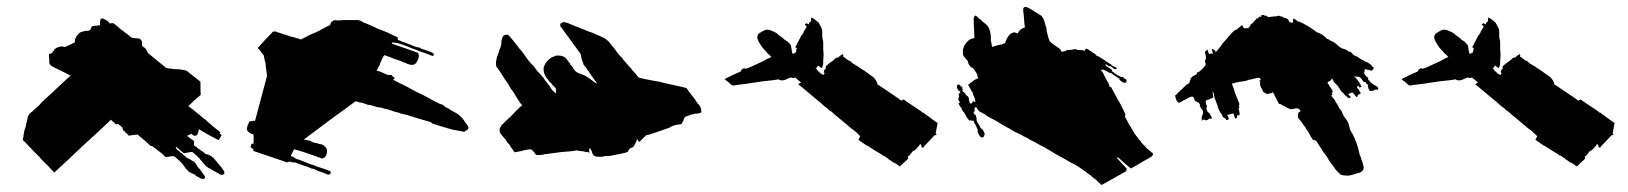

<svg xmlns="http://www.w3.org/2000/svg" viewBox="-20 -525 4724 557"><path d="M461.9 -328.1 409.2 -371.1Q406.2 -378.9 404.3 -380.9L403.3 -382.8Q402.3 -382.8 402.3 -383.8L400.4 -385.7Q398.4 -387.7 396.5 -388.7L394.5 -389.6Q394.5 -390.6 393.6 -390.6L392.6 -391.6Q391.6 -392.6 391.6 -406.2L384.8 -413.1Q369.1 -414.1 361.3 -416Q351.6 -424.8 338.9 -433.6L336.9 -435.5Q335.9 -435.5 335 -436.5L334 -437.5L332 -438.5Q332 -439.5 331.1 -439.5L329.1 -441.4L326.2 -443.4L322.3 -447.3L312.5 -455.1Q308.6 -458 306.6 -458H304.7Q303.7 -457 298.8 -457L294.9 -460.9L293 -463.9L285.2 -467.8L277.3 -471.7Q270.5 -471.7 270.5 -461.9Q269.5 -458 270.5 -452.1Q269.5 -451.2 263.7 -451.2Q262.7 -450.2 256.8 -450.2H252.9Q252 -449.2 249 -449.2Q248 -448.2 246.1 -448.2L242.2 -438.5Q242.2 -437.5 240.2 -437.5Q238.3 -437.5 238.3 -436.5Q237.3 -435.5 234.4 -435.5H227.5L221.7 -433.6H219.7Q212.9 -431.6 210.9 -429.7L209 -427.7L205.1 -423.8Q204.1 -422.9 202.1 -419.9Q201.2 -419.9 201.2 -418Q201.2 -416 200.2 -416Q197.3 -412.1 197.3 -407.2V-402.3L183.6 -395.5Q182.6 -394.5 174.8 -391.6Q169.9 -388.7 168.9 -388.7Q165 -388.7 164.1 -389.6Q160.2 -389.6 159.2 -390.6H158.2Q157.2 -389.6 154.3 -389.6Q153.3 -388.7 150.4 -388.7Q140.6 -385.7 136.7 -379.9Q136.7 -378.9 135.7 -377.9L133.8 -376Q132.8 -375 132.8 -373Q131.8 -373 130.9 -372.1L128.9 -370.1Q127.9 -369.1 126 -369.1L122.1 -368.2V-361.3Q122.1 -354.5 123 -353.5V-344.7Q123 -339.8 125 -337.9L128.9 -334Q129.9 -333 133.8 -331.1Q168 -314.5 184.6 -305.7Q170.9 -293 157.7 -280.8Q144.5 -268.6 137.7 -262.2Q130.9 -255.9 128.9 -253.9L125 -250Q122.1 -248 119.1 -245.1Q117.2 -243.2 114.3 -240.2L111.3 -238.3L107.4 -234.4L101.6 -228.5L97.7 -224.6Q95.7 -222.7 94.7 -220.7L90.8 -216.8L88.9 -215.8L86.9 -213.9L82 -209Q80.1 -208 74.2 -202.1L72.3 -200.2L70.3 -199.2L67.4 -196.3Q63.5 -192.4 61.5 -188.5L59.6 -181.6Q59.6 -175.8 58.6 -174.8Q56.6 -168.9 55.7 -165Q55.7 -159.2 54.7 -158.2L52.7 -152.3L50.8 -146.5Q48.8 -134.8 47.9 -130.9V-127Q46.9 -126 46.9 -123L45.9 -122.1Q45.9 -119.1 47.9 -117.2Q48.8 -114.3 50.8 -114.3L52.7 -113.3Q53.7 -111.3 55.7 -109.4Q57.6 -107.4 60.5 -104.5Q63.5 -101.6 67.4 -97.2Q71.3 -92.8 76.2 -87.9L93.8 -70.3L102.5 -60.5L121.1 -42Q123 -39.1 137.7 -24.4Q150.4 -37.1 178.7 -62.5Q213.9 -95.7 218.8 -100.6Q231.4 -112.3 252.9 -131.8Q257.8 -135.7 263.7 -141.6Q269.5 -147.5 272.9 -150.4Q276.4 -153.3 278.3 -155.3Q280.3 -157.2 285.6 -162.1Q291 -167 293.9 -169.9L301.8 -177.7L305.7 -173.8L307.6 -171.9Q308.6 -171.9 309.6 -170.9L310.5 -169.9L316.4 -164.1Q317.4 -165 323.2 -165L335 -155.3L336.9 -147.5Q338.9 -145.5 340.8 -144.5L342.8 -142.6Q344.7 -140.6 345.7 -138.7L347.7 -137.7L354.5 -130.9Q356.4 -130.9 357.4 -131.8L359.4 -132.8H361.3Q367.2 -132.8 368.2 -133.8Q377.9 -133.8 378.9 -134.8Q405.3 -113.3 416 -102.5Q414.1 -102.5 416 -102.5Q417 -101.6 418 -101.6H420.9Q421.9 -100.6 424.8 -98.6L425.8 -97.7Q426.8 -96.7 428.2 -95.7Q429.7 -94.7 431.6 -93.8Q433.6 -92.8 438.5 -87.9Q443.4 -85 450.2 -79.1Q459 -70.3 460.9 -69.3Q476.6 -71.3 483.4 -72.3Q490.2 -68.4 495.1 -63.5Q507.8 -52.7 512.7 -44.9Q518.6 -35.2 526.4 -28.3Q529.3 -25.4 534.2 -23.4Q536.1 -21.5 541 -20.5Q541 -19.5 543 -19.5Q544.9 -19.5 544.9 -18.6L546.9 -16.6L547.9 -15.6Q549.8 -13.7 556.6 -10.7Q560.5 -7.8 561.5 -7.8Q562.5 -6.8 564.5 -6.8Q565.4 -5.9 566.4 -5.9H567.4Q571.3 -5.9 572.3 -6.8Q576.2 -7.8 574.2 -12.7L572.3 -16.6L562.5 -30.3Q562.5 -31.2 561.5 -32.2L560.5 -33.2L558.6 -35.2L554.7 -39.1L553.7 -41L547.9 -49.8L546.9 -51.8L543 -55.7L533.2 -61.5Q525.4 -66.4 521.5 -67.4L515.6 -73.2L513.7 -74.2L510.7 -77.1L507.8 -80.1L505.9 -81.1L503.9 -82L501 -85L498 -87.9L496.1 -88.9L494.1 -90.8Q490.2 -93.8 490.2 -96.7V-99.6L513.7 -80.1Q519.5 -82 528.3 -83Q529.3 -84 538.1 -84Q542 -80.1 551.8 -72.3L556.6 -67.4L558.6 -65.4Q558.6 -64.5 559.6 -64.5L560.5 -62.5L561.5 -61.5L566.4 -56.6L568.4 -53.7L570.3 -51.8Q571.3 -50.8 573.2 -47.9L578.1 -43L580.1 -41L582 -40L584 -38.1Q586.9 -37.1 589.8 -35.6Q592.8 -34.2 594.2 -32.7Q595.7 -31.2 596.7 -31.2Q604.5 -27.3 607.4 -25.4L615.2 -21.5Q619.1 -17.6 624 -17.6L629.9 -19.5Q630.9 -20.5 630.9 -25.4Q630.9 -27.3 629.9 -28.3Q628.9 -29.3 624 -37.1L623 -39.1L620.1 -42L617.2 -44.9L616.2 -46.9L605.5 -59.6Q597.7 -70.3 586.9 -75.2Q581.1 -78.1 576.2 -78.1L571.3 -83L562.5 -88.9Q553.7 -94.7 549.8 -98.6Q548.8 -99.6 547.9 -99.6Q546.9 -99.6 546.9 -100.6Q546.9 -101.6 544.9 -101.6L543.9 -102.5L543 -103.5V-115.2L539.1 -119.1Q536.1 -120.1 533.2 -123L531.2 -124L529.3 -126Q527.3 -127.9 525.4 -128.9L522.5 -130.9L534.2 -136.7Q541 -132.8 543 -130.9Q545.9 -130.9 546.9 -131.8Q549.8 -131.8 550.8 -132.8H551.8L552.7 -134.8Q552.7 -136.7 553.7 -137.7L555.7 -143.6Q556.6 -144.5 556.6 -150.4Q580.1 -135.7 614.3 -118.2Q621.1 -128.9 623 -132.8L619.1 -136.7L617.2 -137.7L619.1 -141.6Q599.6 -156.2 580.1 -173.8Q578.1 -175.8 576.2 -177.7L573.2 -179.7L563.5 -187.5Q551.8 -197.3 545.9 -202.1L543 -204.1L539.1 -208Q536.1 -209 533.2 -211.9L531.2 -213.9L529.3 -214.8L527.3 -215.8Q527.3 -216.8 526.4 -216.8L534.2 -224.6L542 -232.4Q543.9 -234.4 545.9 -236.3L547.9 -237.3L562.5 -250Q561.5 -252 561.5 -288.1Q533.2 -310.5 520.5 -320.3Q510.7 -322.3 504.9 -323.2Q503.9 -324.2 491.2 -324.2Q482.4 -324.2 481.4 -325.2Q475.6 -325.2 474.6 -326.2H470.7Z M779.3 -433.6H772.5Q751 -412.1 727.5 -385.7L731.4 -381.8L733.4 -379.9Q734.4 -378.9 734.4 -377.9L737.3 -375L739.3 -371.1L744.1 -366.2Q746.1 -363.3 747.1 -353.5Q749 -345.7 750 -342.8Q751 -341.8 751 -333V-330.1Q752 -329.1 752 -325.2Q752 -322.3 752.9 -321.3Q752.9 -314.5 753.9 -313.5Q753.9 -306.6 754.9 -305.7L719.7 -173.8Q718.8 -174.8 714.8 -174.8L712.9 -173.8H710Q709 -172.9 704.1 -172.9L699.2 -163.1Q697.3 -160.2 696.3 -150.4Q696.3 -148.4 697.3 -147.5Q698.2 -143.6 704.1 -139.6Q708 -136.7 715.8 -134.8Q714.8 -132.8 715.8 -128.9V-120.1V-108.4H713.9Q710.9 -108.4 709 -106.4Q709 -102.5 708 -101.6Q707 -100.6 707 -99.6Q707 -95.7 714.8 -92.8V-87.9Q714.8 -86.9 715.8 -86.9L813.5 -53.7Q818.4 -56.6 819.3 -56.6L825.2 -54.7Q826.2 -53.7 835.9 -53.7Q836.9 -52.7 852.5 -47.9Q853.5 -46.9 860.4 -44.9Q862.3 -44.9 863.3 -43.9Q864.3 -43 866.2 -43L872.1 -41Q874 -40 877.9 -38.6Q881.8 -37.1 883.8 -36.1Q889.6 -36.1 902.3 -29.3Q925.8 -21.5 927.7 -19.5Q928.7 -18.6 933.6 -18.6Q939.5 -18.6 939.5 -24.4Q938.5 -28.3 937.5 -28.3Q936.5 -29.3 930.7 -31.2Q929.7 -32.2 914.1 -37.1L899.4 -42Q888.7 -46.9 882.8 -47.9Q862.3 -55.7 861.3 -56.6Q854.5 -59.6 845.7 -62.5Q841.8 -62.5 840.8 -63.5Q839.8 -64.5 838.9 -64.5Q832 -68.4 830.1 -70.3L823.2 -72.3L833 -91.8Q852.5 -87.9 913.1 -65.4Q917 -65.4 918 -66.4Q921.9 -67.4 925.8 -73.2Q928.7 -80.1 928.7 -87.9Q928.7 -95.7 919.9 -102.5Q916 -106.4 905.3 -107.4Q902.3 -109.4 895.5 -110.4Q888.7 -111.3 885.7 -113.3Q880.9 -117.2 861.3 -120.1Q892.6 -143.6 943.4 -181.6Q965.8 -197.3 1011.7 -231.4Q1012.7 -230.5 1015.6 -230.5Q1016.6 -229.5 1018.6 -229.5Q1021.5 -227.5 1031.2 -226.6Q1032.2 -226.6 1037.1 -224.6Q1042 -222.7 1044.9 -221.7L1048.8 -220.7Q1054.7 -220.7 1055.7 -219.7Q1058.6 -218.8 1066.4 -216.8L1072.3 -214.8Q1073.2 -213.9 1078.1 -213.9Q1079.1 -212.9 1084 -212.9Q1090.8 -211.9 1093.8 -210Q1103.5 -209 1124 -201.2Q1126 -201.2 1127.9 -200.2Q1129.9 -199.2 1132.8 -199.2L1138.7 -197.3Q1140.6 -197.3 1141.6 -196.3Q1142.6 -195.3 1144.5 -195.3Q1145.5 -194.3 1149.4 -194.3Q1150.4 -193.4 1152.3 -193.4Q1155.3 -193.4 1156.2 -192.4Q1157.2 -191.4 1161.1 -191.4L1167 -189.5Q1168 -188.5 1169.9 -188.5Q1201.2 -178.7 1229.5 -170.9L1233.4 -167Q1243.2 -164.1 1260.7 -158.2Q1267.6 -156.2 1291 -149.4Q1292 -149.4 1326.2 -142.6Q1330.1 -144.5 1335 -148.4Q1338.9 -149.4 1338.9 -154.3Q1338.9 -158.2 1337.9 -159.2L1336.9 -160.2Q1335.9 -160.2 1335.9 -162.1L1335 -163.1Q1334 -164.1 1334 -165Q1334 -166 1333 -166L1330.1 -168.9L1329.1 -170.9Q1328.1 -171.9 1328.1 -172.9Q1328.1 -173.8 1327.1 -173.8Q1326.2 -173.8 1326.2 -175.8L1325.2 -176.8Q1316.4 -189.5 1302.7 -197.3L1287.1 -206.1L1278.3 -211.9Q1273.4 -212.9 1271.5 -214.8L1269.5 -216.8L1267.6 -218.8Q1266.6 -218.8 1265.6 -219.7Q1265.6 -220.7 1264.6 -220.7Q1263.7 -220.7 1262.7 -221.7Q1260.7 -221.7 1259.8 -222.7Q1252 -224.6 1249 -227.5Q1243.2 -229.5 1242.2 -230.5Q1232.4 -235.4 1224.6 -240.2Q1215.8 -245.1 1206.1 -250Q1183.6 -259.8 1176.8 -264.6Q1171.9 -267.6 1157.7 -274.9Q1143.6 -282.2 1132.8 -287.1L1120.1 -293.9Q1121.1 -293.9 1122.1 -294.9L1124 -296.9Q1126 -298.8 1123 -300.8L1121.1 -301.8Q1121.1 -302.7 1120.1 -302.7Q1119.1 -302.7 1117.2 -305.7Q1117.2 -307.6 1115.2 -307.6H1104.5L1098.6 -310.5Q1096.7 -310.5 1095.7 -311.5Q1094.7 -311.5 1093.8 -312.5Q1092.8 -313.5 1090.8 -313.5Q1089.8 -314.5 1085 -316.4L1079.1 -318.4L1072.3 -320.3Q1074.2 -322.3 1078.1 -331.1Q1080.1 -333 1081.1 -335.9Q1082 -336.9 1082 -339.8L1085.9 -347.7Q1085.9 -349.6 1089.8 -356.4Q1089.8 -357.4 1090.8 -358.4Q1091.8 -359.4 1091.8 -360.4Q1091.8 -361.3 1092.8 -362.3L1093.8 -363.3L1094.7 -365.2L1099.6 -363.3L1108.4 -360.4Q1109.4 -360.4 1112.3 -358.9Q1115.2 -357.4 1122.1 -355Q1128.9 -352.5 1134.8 -350.6Q1137.7 -349.6 1143.6 -347.7Q1149.4 -343.8 1155.3 -342.8Q1163.1 -338.9 1168 -337.9Q1168.9 -336.9 1174.8 -336.9Q1181.6 -336.9 1184.6 -339.8Q1189.5 -343.8 1193.4 -354.5Q1198.2 -365.2 1191.4 -372.1L1175.8 -377.9Q1168 -380.9 1150.4 -386.7Q1118.2 -397.5 1116.2 -399.4L1119.1 -402.3Q1131.8 -399.4 1135.7 -399.4L1140.6 -397.5Q1142.6 -397.5 1149.4 -395Q1156.2 -392.6 1161.1 -390.6Q1175.8 -383.8 1188.5 -379.9Q1199.2 -375 1204.1 -374Q1206.1 -373 1211.9 -371.1L1217.8 -369.1Q1224.6 -367.2 1225.6 -366.2L1235.4 -362.3L1238.3 -365.2Q1239.3 -368.2 1236.3 -371.1Q1231.4 -374 1216.8 -378.9Q1214.8 -378.9 1213.9 -379.9Q1212.9 -380.9 1210.9 -380.9Q1209 -380.9 1208 -381.8Q1207 -382.8 1205.1 -382.8Q1203.1 -382.8 1202.1 -383.8Q1200.2 -385.7 1197.3 -386.7Q1195.3 -387.7 1192.4 -387.7Q1185.5 -388.7 1182.6 -390.6L1172.9 -394.5Q1171.9 -394.5 1170.9 -395.5L1169.9 -396.5H1166L1162.1 -398.4L1158.2 -400.4L1152.3 -402.3Q1146.5 -403.3 1144.5 -405.3L1134.8 -409.2Q1133.8 -410.2 1133.8 -417Q1128.9 -418.9 1123.5 -421.4Q1118.2 -423.8 1115.2 -425.3Q1112.3 -426.8 1109.9 -427.7Q1107.4 -428.7 1106.4 -429.7Q1102.5 -431.6 1085 -438.5Q1079.1 -439.5 1064.5 -447.3Q1060.5 -449.2 1042 -457Q1034.2 -459 1031.2 -461.9Q1030.3 -462.9 1022.5 -465.8Q1021.5 -466.8 1017.6 -466.8H972.7Q971.7 -465.8 964.8 -465.8H956.1Q952.1 -466.8 948.2 -465.8Q944.3 -463.9 942.4 -461.9Q939.5 -460 937.5 -452.1Q933.6 -451.2 919.9 -443.4Q906.2 -435.5 890.6 -428.7Q888.7 -428.7 887.7 -427.7Q886.7 -426.8 885.7 -426.8Q884.8 -425.8 882.8 -425.8Q881.8 -425.8 879.9 -423.8Q877.9 -423.8 877 -422.9L875 -421.9Q861.3 -414.1 851.6 -410.2L849.6 -411.1L847.7 -413.1H844.7Q843.8 -414.1 841.8 -414.1Q839.8 -414.1 838.9 -415Q835.9 -416 828.1 -418Q824.2 -418 823.2 -418.9Q822.3 -419.9 821.3 -419.9Q811.5 -422.9 793.9 -428.7Q793 -429.7 791 -429.7Q789.1 -429.7 788.1 -430.7Q786.1 -430.7 785.2 -431.6Q784.2 -431.6 783.2 -432.6Q782.2 -433.6 779.3 -433.6Z M1689.5 -94.7H1691.4Q1696.3 -89.8 1698.2 -81.1Q1700.2 -73.2 1708 -71.3Q1709 -70.3 1716.8 -70.3H1726.6H1728.5L1734.4 -72.3H1741.2Q1749 -72.3 1750 -73.2Q1755.9 -73.2 1756.8 -74.2Q1772.5 -77.1 1786.1 -80.1Q1796.9 -82 1801.8 -85Q1802.7 -88.9 1807.6 -94.7L1813.5 -96.7Q1819.3 -99.6 1822.3 -107.4L1824.2 -111.3L1826.2 -115.2Q1827.1 -116.2 1827.1 -120.1Q1828.1 -120.1 1829.1 -121.1Q1831.1 -117.2 1832 -115.2Q1833 -115.2 1835 -113.3L1844.7 -123L1854.5 -132.8Q1863.3 -133.8 1873 -137.7L1890.6 -143.6Q1912.1 -151.4 1923.8 -155.3Q1930.7 -162.1 1957 -165Q1960.9 -172.9 1962.9 -175.8L1963.9 -179.7L1964.8 -181.6Q1965.8 -182.6 1965.8 -183.6L1967.8 -186.5Q1969.7 -186.5 1977.5 -189.5Q1981.4 -191.4 1984.4 -192.4Q1985.4 -193.4 1990.2 -193.4H1991.2L1993.2 -194.3Q1994.1 -195.3 1995.1 -195.3H1999Q2005.9 -195.3 2006.8 -196.3L2012.7 -198.2H2014.6Q2014.6 -212.9 2008.8 -219.7Q2001 -227.5 1997.1 -235.4L1991.2 -243.2Q1989.3 -245.1 1988.3 -247.1L1985.4 -250L1984.4 -252Q1979.5 -257.8 1971.7 -269.5Q1970.7 -270.5 1902.3 -285.2Q1900.4 -287.1 1875 -291Q1847.7 -295.9 1833 -299.8Q1821.3 -314.5 1814.5 -321.3L1813.5 -322.3Q1813.5 -323.2 1812.5 -324.2Q1811.5 -324.2 1811.5 -326.2L1810.5 -327.1L1807.6 -330.1L1803.7 -334L1801.8 -335.9Q1799.8 -337.9 1798.8 -339.8L1794.9 -343.8L1793.9 -345.7L1791 -348.6L1788.1 -351.6L1787.1 -353.5L1786.1 -355.5L1781.2 -360.4L1775.4 -366.2Q1757.8 -390.6 1752 -396.5Q1743.2 -411.1 1723.6 -418.9Q1722.7 -418.9 1716.8 -421.9Q1715.8 -422.9 1710 -424.8L1702.1 -428.7L1682.6 -435.5Q1681.6 -436.5 1673.8 -439.5Q1672.9 -439.5 1671.9 -440.4Q1669.9 -440.4 1668.9 -441.4Q1668 -441.4 1666.5 -441.9Q1665 -442.4 1664.1 -443.4Q1655.3 -446.3 1648.4 -449.2Q1642.6 -452.1 1641.6 -452.1Q1631.8 -456.1 1625 -459Q1621.1 -459 1620.1 -460Q1619.1 -460.9 1618.2 -460.9Q1612.3 -460.9 1608.4 -458Q1604.5 -457 1605.5 -449.2L1634.8 -409.2L1664.1 -369.1L1666 -361.3Q1666 -357.4 1667 -356.4Q1667 -353.5 1668 -352.5Q1669.9 -347.7 1673.8 -335.9L1675.8 -334Q1677.7 -331.1 1679.7 -329.1Q1683.6 -325.2 1683.6 -323.2Q1684.6 -321.3 1688.5 -317.4L1690.4 -313.5L1692.4 -310.5Q1708 -288.1 1710.9 -285.2V-282.2Q1699.2 -290 1693.4 -294.9Q1690.4 -296.9 1684.6 -300.8L1682.6 -301.8Q1680.7 -302.7 1680.7 -303.7L1676.8 -305.7Q1675.8 -306.6 1674.8 -306.6Q1655.3 -313.5 1653.3 -315.4Q1647.5 -319.3 1642.6 -327.1L1641.6 -330.1L1637.7 -334Q1635.7 -335.9 1632.8 -341.8L1622.1 -355.5Q1615.2 -362.3 1606.4 -363.3Q1591.8 -365.2 1587.9 -361.3Q1578.1 -358.4 1570.3 -350.6Q1561.5 -341.8 1559.6 -335Q1555.7 -331.1 1557.6 -316.4Q1559.6 -308.6 1562.5 -303.7Q1563.5 -300.8 1567.4 -296.9Q1571.3 -293 1572.3 -290L1577.1 -285.2L1581.1 -281.2L1582 -279.3L1584 -277.3L1587.9 -273.4L1589.8 -271.5L1590.8 -269.5L1592.8 -267.6V-261.7Q1592.8 -254.9 1593.8 -253.9Q1583 -259.8 1576.2 -272.5Q1575.2 -273.4 1573.2 -277.3L1569.3 -281.2L1568.4 -283.2L1560.5 -293Q1559.6 -296.9 1543.9 -313.5Q1538.1 -319.3 1537.1 -321.3Q1533.2 -325.2 1532.2 -328.1L1530.3 -330.1L1529.3 -332Q1528.3 -333 1526.4 -335Q1524.4 -336.9 1522.5 -338.9Q1512.7 -348.6 1503.9 -362.3Q1495.1 -376 1485.4 -385.7L1484.4 -386.7Q1483.4 -386.7 1483.4 -388.7Q1483.4 -390.6 1482.4 -390.6L1478.5 -394.5Q1472.7 -402.3 1469.7 -406.2Q1460.9 -417 1453.1 -424.8Q1452.1 -423.8 1447.3 -423.8Q1443.4 -423.8 1442.4 -422.9Q1436.5 -418.9 1434.6 -405.3Q1434.6 -393.6 1430.7 -384.8Q1428.7 -381.8 1427.7 -375L1421.9 -360.4L1418.9 -345.7V-340.8Q1418.9 -334 1419.9 -333L1420.9 -330.1Q1422.9 -328.1 1424.8 -326.2Q1427.7 -320.3 1430.7 -317.4Q1430.7 -316.4 1435.5 -309.6L1438.5 -304.7Q1441.4 -299.8 1444.3 -295.4Q1447.3 -291 1449.7 -288.1Q1452.1 -285.2 1452.1 -284.2Q1456.1 -280.3 1456.1 -277.3Q1456.1 -276.4 1459 -273.4Q1460 -271.5 1461.9 -267.6Q1464.8 -264.6 1465.8 -262.7Q1467.8 -260.7 1470.7 -255.9Q1473.6 -251 1474.6 -249Q1489.3 -224.6 1493.2 -221.7L1495.1 -219.7Q1483.4 -210.9 1465.8 -191.4L1460 -185.5Q1458 -183.6 1454.1 -180.2Q1450.2 -176.8 1449.2 -175.8L1442.4 -168.9Q1440.4 -167 1438.5 -165L1435.5 -163.1L1433.6 -159.2Q1432.6 -156.2 1430.7 -154.3Q1427.7 -148.4 1430.7 -139.6Q1433.6 -134.8 1442.4 -125Q1443.4 -124 1445.3 -121.1Q1446.3 -121.1 1447.3 -119.1L1448.2 -117.2L1449.2 -116.2Q1450.2 -115.2 1450.2 -114.3Q1450.2 -113.3 1451.2 -113.3L1452.1 -111.3L1454.1 -109.4L1458 -105.5L1459 -103.5Q1460.9 -99.6 1461.9 -98.6Q1464.8 -94.7 1468.8 -88.9L1472.7 -83Q1473.6 -84 1477.5 -84Q1481.4 -84 1482.4 -85Q1483.4 -85.9 1487.3 -85.9Q1491.2 -85.9 1492.2 -86.9Q1493.2 -87.9 1497.1 -87.9Q1500 -89.8 1509.8 -90.8Q1510.7 -91.8 1521.5 -91.8Q1524.4 -87.9 1528.3 -85L1532.2 -79.1L1534.2 -77.1Q1536.1 -75.2 1539.1 -75.2H1548.8Q1549.8 -76.2 1554.7 -76.2Q1557.6 -76.2 1558.6 -77.1Q1559.6 -78.1 1564.5 -78.1L1609.4 -84Q1640.6 -85.9 1653.3 -88.9Q1658.2 -86.9 1671.9 -85.9H1672.9Q1673.8 -85 1676.8 -85Q1677.7 -84 1680.7 -84H1684.6L1686.5 -83L1688.5 -82H1689.5Z M2659.2 -96.7V-98.6Q2659.2 -99.6 2660.2 -99.6L2691.4 -132.8H2693.4H2695.3L2697.3 -134.8L2695.3 -136.7Q2694.3 -136.7 2694.3 -137.7L2696.3 -147.5Q2696.3 -151.4 2697.3 -152.3Q2697.3 -156.2 2698.2 -157.2Q2698.2 -162.1 2699.2 -163.1Q2699.2 -165 2700.2 -166V-168Q2685.5 -177.7 2668 -191.4Q2665 -192.4 2660.2 -197.3Q2659.2 -198.2 2658.2 -198.2Q2656.2 -199.2 2655.3 -199.2L2653.3 -201.2L2646.5 -206.1Q2635.7 -212.9 2620.1 -223.6Q2616.2 -225.6 2613.3 -228.5Q2609.4 -230.5 2607.4 -232.4Q2606.4 -232.4 2605.5 -233.4L2603.5 -235.4Q2602.5 -236.3 2600.6 -236.3Q2599.6 -236.3 2598.6 -235.4Q2596.7 -233.4 2594.7 -233.4Q2592.8 -235.4 2590.8 -235.4L2587.9 -238.3L2530.3 -277.3Q2529.3 -278.3 2528.3 -278.3Q2526.4 -278.3 2526.4 -279.3Q2525.4 -280.3 2525.4 -282.2Q2524.4 -283.2 2524.4 -284.2Q2524.4 -286.1 2523.4 -287.1Q2523.4 -288.1 2522.5 -289.1L2520.5 -293L2517.6 -295.9L2516.6 -297.9L2512.7 -301.8Q2490.2 -317.4 2488.3 -319.3L2482.4 -323.2Q2481.4 -324.2 2477.5 -326.2L2474.6 -328.1Q2473.6 -328.1 2472.7 -329.1L2471.7 -330.1L2469.7 -332L2465.8 -334L2463.9 -335Q2462.9 -335 2460.9 -336.9Q2460 -337.9 2459 -337.9Q2458 -337.9 2458 -338.9Q2455.1 -339.8 2453.1 -341.8L2451.2 -343.8L2449.2 -345.7Q2448.2 -345.7 2447.3 -346.7L2446.3 -347.7L2442.4 -349.6Q2440.4 -349.6 2439.5 -350.6L2438.5 -351.6L2436.5 -353.5L2434.6 -354.5Q2432.6 -355.5 2432.6 -356.4Q2431.6 -358.4 2425.8 -360.4Q2426.8 -361.3 2426.8 -364.3H2425.8V-367.2V-368.2Q2424.8 -368.2 2417 -363.3L2415 -361.3L2413.1 -359.4L2412.1 -358.4Q2411.1 -357.4 2410.2 -357.4Q2409.2 -357.4 2409.2 -358.4Q2405.3 -357.4 2403.3 -355.5L2399.4 -351.6Q2394.5 -346.7 2388.7 -343.8Q2378.9 -335.9 2377.9 -335Q2376 -333 2376 -332Q2376 -331.1 2375 -330.1Q2375 -328.1 2376 -327.1Q2377 -327.1 2374 -324.2Q2371.1 -322.3 2371.1 -321.3Q2370.1 -320.3 2370.1 -314.5Q2372.1 -314.5 2372.1 -311.5L2370.1 -309.6L2368.2 -307.6Q2365.2 -308.6 2365.2 -309.6Q2364.3 -310.5 2363.3 -310.5Q2362.3 -310.5 2362.3 -311.5Q2361.3 -311.5 2360.4 -310.5H2359.4L2360.4 -311.5Q2360.4 -314.5 2358.4 -314.5H2356.4Q2356.4 -315.4 2357.4 -315.4Q2356.4 -316.4 2356.4 -317.4Q2356.4 -318.4 2355.5 -318.4L2353.5 -316.4H2352.5Q2353.5 -317.4 2353.5 -319.3L2352.5 -321.3Q2351.6 -320.3 2350.6 -320.3H2349.6Q2349.6 -321.3 2350.6 -322.3Q2348.6 -324.2 2348.6 -325.2L2347.7 -326.2Q2346.7 -326.2 2345.7 -327.1Q2348.6 -328.1 2350.6 -330.1Q2351.6 -331.1 2351.6 -332Q2351.6 -334 2352.5 -335Q2356.4 -333 2357.4 -332Q2361.3 -328.1 2362.3 -328.1H2364.3Q2365.2 -329.1 2367.2 -335Q2368.2 -335.9 2368.2 -343.8V-353.5Q2369.1 -354.5 2369.1 -363.3V-371.1Q2369.1 -377.9 2368.2 -378.9V-387.7V-400.4V-405.3Q2367.2 -406.2 2367.2 -410.2Q2366.2 -411.1 2366.2 -413.1Q2365.2 -414.1 2365.2 -438.5Q2364.3 -439.5 2364.3 -441.4Q2363.3 -442.4 2363.3 -443.4Q2362.3 -443.4 2362.3 -445.3Q2362.3 -446.3 2361.3 -447.3Q2360.4 -448.2 2360.4 -449.2Q2355.5 -459 2354.5 -460L2352.5 -460.9L2348.6 -464.8L2340.8 -470.7Q2337.9 -471.7 2335 -474.6Q2333 -472.7 2333 -469.7Q2333 -463.9 2332 -462.9L2328.1 -459Q2327.1 -458 2327.1 -457Q2326.2 -456.1 2326.2 -454.1L2322.3 -456.1L2320.3 -458L2314.5 -454.1L2320.3 -448.2Q2320.3 -446.3 2313.5 -436.5Q2312.5 -435.5 2310.5 -429.7Q2309.6 -428.7 2307.6 -424.8L2305.7 -422.9Q2303.7 -420.9 2299.8 -412.1Q2296.9 -407.2 2293.9 -401.4Q2292 -397.5 2291 -394.5L2287.1 -388.7L2289.1 -386.7Q2291 -384.8 2292 -384.8L2291 -382.8Q2290 -381.8 2290 -377.9Q2290 -373 2287.1 -372.1L2281.2 -369.1H2279.3Q2279.3 -370.1 2278.3 -370.1V-373Q2277.3 -374 2277.3 -377.9Q2276.4 -378.9 2276.4 -382.8L2274.4 -393.6Q2274.4 -394.5 2267.6 -401.4L2263.7 -405.3Q2262.7 -406.2 2261.7 -406.2Q2260.7 -406.2 2260.7 -407.2L2258.8 -408.2L2256.8 -409.2L2253.9 -412.1L2252 -414.1Q2250 -415 2249 -416L2247.1 -418L2245.1 -418.9L2243.2 -420.9Q2240.2 -421.9 2238.3 -423.8Q2234.4 -429.7 2216.8 -436.5Q2206.1 -441.4 2196.3 -436.5Q2186.5 -431.6 2181.6 -427.7Q2176.8 -422.9 2176.8 -416Q2176.8 -413.1 2177.7 -412.1Q2177.7 -411.1 2178.7 -411.1V-409.2Q2178.7 -408.2 2179.7 -407.2Q2180.7 -406.2 2180.7 -404.3Q2189.5 -388.7 2197.3 -380.9L2203.1 -375L2204.1 -373Q2206.1 -371.1 2207 -370.1Q2208 -369.1 2209 -368.2Q2210 -367.2 2210.9 -367.2L2212.9 -365.2Q2213.9 -364.3 2215.8 -361.3L2217.8 -360.4Q2216.8 -358.4 2210.9 -356.4Q2208 -355.5 2204.1 -353.5L2198.2 -349.6Q2172.9 -337.9 2160.2 -332L2156.2 -330.1Q2154.3 -330.1 2153.3 -329.1L2151.4 -328.1Q2145.5 -327.1 2143.6 -325.2Q2141.6 -325.2 2141.6 -326.2Q2140.6 -327.1 2138.7 -327.1L2134.8 -325.2Q2133.8 -324.2 2132.8 -324.2L2131.8 -323.2L2130.9 -322.3Q2129.9 -321.3 2129.9 -320.3Q2130.9 -319.3 2129.9 -318.4Q2128.9 -317.4 2108.4 -308.6Q2105.5 -307.6 2101.6 -305.7Q2099.6 -303.7 2096.7 -302.7L2094.7 -301.8Q2090.8 -299.8 2087.9 -298.8Q2084 -296.9 2083 -295.9H2082L2085 -293L2086.9 -292V-290Q2090.8 -290 2095.7 -284.2Q2101.6 -278.3 2104.5 -277.3H2110.4Q2114.3 -277.3 2115.2 -278.3Q2143.6 -281.2 2192.4 -289.1Q2231.4 -293 2239.3 -294.9L2240.2 -293.9Q2240.2 -293 2242.2 -293Q2243.2 -292 2248 -292Q2251 -291 2258.8 -293.9Q2261.7 -294.9 2265.6 -296.9L2269.5 -298.8Q2270.5 -299.8 2276.4 -299.8Q2279.3 -299.8 2281.2 -297.9Q2285.2 -300.8 2286.1 -299.8H2287.1Q2287.1 -298.8 2288.1 -298.8Q2288.1 -297.9 2289.1 -297.9Q2299.8 -289.1 2303.7 -286.1L2301.8 -284.2L2299.8 -283.2L2297.9 -282.2L2295.9 -280.3Q2296.9 -280.3 2335 -248Q2361.3 -226.6 2373 -215.8L2374 -214.8Q2375 -214.8 2376 -213.9Q2376 -212.9 2377 -212.9Q2377.9 -212.9 2378.9 -211.9L2381.8 -209L2385.7 -205.1Q2391.6 -202.1 2396.5 -197.3Q2403.3 -190.4 2410.2 -185.5L2439.5 -161.1Q2446.3 -154.3 2458 -146.5Q2460 -145.5 2475.6 -129.9Q2475.6 -128.9 2474.6 -127.9Q2473.6 -127 2473.6 -126L2471.7 -122.1Q2470.7 -121.1 2470.7 -119.1L2496.1 -101.6H2500Q2499 -101.6 2499 -100.6Q2526.4 -83 2537.1 -77.1L2539.1 -75.2Q2541 -72.3 2543 -74.2Q2543.9 -73.2 2543 -73.2L2545.9 -72.3L2547.9 -70.3L2548.8 -69.3Q2549.8 -68.4 2550.8 -68.4Q2551.8 -68.4 2552.7 -67.4Q2553.7 -66.4 2554.7 -66.4L2556.6 -64.5L2557.6 -63.5L2559.6 -61.5L2561.5 -60.5L2563.5 -59.6Q2565.4 -58.6 2565.4 -57.6L2566.4 -56.6L2567.4 -57.6Q2568.4 -56.6 2568.4 -55.7Q2569.3 -54.7 2574.2 -52.7L2578.1 -50.8L2581.1 -48.8Q2589.8 -43 2590.8 -42L2600.6 -51.8Q2604.5 -54.7 2610.4 -60.5L2614.3 -64.5L2615.2 -66.4Q2614.3 -66.4 2614.3 -67.4V-69.3Q2613.3 -70.3 2615.2 -72.3Q2616.2 -72.3 2617.2 -73.2L2619.1 -75.2L2621.1 -77.1Q2622.1 -78.1 2622.1 -79.1L2624 -81.1L2626 -84L2629.9 -87.9H2631.8L2632.8 -88.9Q2633.8 -89.8 2634.8 -89.8L2636.7 -91.8L2639.6 -94.7Q2640.6 -95.7 2642.6 -98.6L2646.5 -102.5Q2647.5 -105.5 2648.4 -105.5L2649.4 -107.4L2651.4 -105.5Q2651.4 -103.5 2653.3 -103.5V-99.6V-97.7H2655.3Q2656.2 -96.7 2659.2 -96.7Z M2806.6 -425.8V-414.1Q2794.9 -413.1 2788.1 -406.2Q2782.2 -400.4 2777.3 -392.6L2773.4 -380.9V-371.1Q2773.4 -363.3 2780.3 -356.4L2782.2 -354.5Q2782.2 -353.5 2783.2 -352.5L2784.2 -351.6L2788.1 -347.7V-345.7Q2788.1 -341.8 2791 -337.9Q2793.9 -332 2798.8 -329.1Q2801.8 -328.1 2804.7 -325.2L2806.6 -323.2Q2807.6 -322.3 2807.6 -321.3Q2808.6 -318.4 2810.5 -316.4Q2811.5 -316.4 2811.5 -314.5L2812.5 -313.5Q2813.5 -312.5 2813.5 -311.5Q2813.5 -310.5 2814.5 -310.5Q2815.4 -309.6 2815.4 -305.7Q2815.4 -301.8 2817.4 -299.8Q2818.4 -298.8 2818.4 -297.9Q2807.6 -294.9 2797.9 -286.1L2795.9 -285.2L2793 -282.2Q2792 -281.2 2791 -280.3Q2790 -279.3 2789.1 -279.3H2788.1Q2792 -273.4 2796.9 -264.6Q2796.9 -262.7 2798.8 -260.7Q2800.8 -258.8 2801.8 -255.9Q2801.8 -253.9 2802.7 -252.9Q2802.7 -250 2803.7 -249Q2808.6 -240.2 2809.6 -230.5L2807.6 -229.5Q2807.6 -228.5 2806.6 -228.5Q2805.7 -228.5 2805.7 -230.5H2804.7Q2804.7 -231.4 2803.7 -231.4Q2800.8 -231.4 2800.8 -227.5V-225.6Q2794.9 -225.6 2793.9 -224.6Q2793 -227.5 2791 -235.4Q2791 -242.2 2787.1 -246.1Q2786.1 -246.1 2785.2 -247.1L2783.2 -249L2777.3 -256.8Q2775.4 -258.8 2773.4 -258.8Q2772.5 -259.8 2772.5 -260.7V-263.7V-265.6Q2771.5 -266.6 2771.5 -273.4H2768.6Q2767.6 -273.4 2767.6 -274.4L2766.6 -276.4Q2761.7 -281.2 2758.8 -279.3Q2755.9 -277.3 2755.9 -274.4Q2755.9 -270.5 2756.8 -269.5V-268.6Q2757.8 -268.6 2757.8 -267.6Q2757.8 -265.6 2758.8 -264.6Q2761.7 -260.7 2763.7 -260.7Q2764.6 -259.8 2765.6 -260.7V-258.8Q2765.6 -256.8 2766.6 -256.8L2764.6 -255.9L2761.7 -252.9V-249Q2761.7 -245.1 2762.7 -244.1Q2757.8 -236.3 2761.7 -233.4Q2763.7 -229.5 2765.6 -227.5L2763.7 -226.6Q2761.7 -226.6 2761.7 -225.6Q2760.7 -225.6 2760.7 -224.6Q2760.7 -223.6 2761.7 -222.7L2762.7 -220.7L2763.7 -218.8Q2764.6 -218.8 2764.6 -217.8Q2765.6 -216.8 2765.6 -214.8Q2766.6 -213.9 2768.6 -213.9Q2769.5 -207 2774.4 -201.2L2777.3 -198.2L2779.3 -194.3Q2779.3 -193.4 2781.2 -191.4Q2782.2 -191.4 2782.2 -189.5Q2782.2 -187.5 2783.2 -187.5Q2784.2 -184.6 2787.1 -181.6L2788.1 -179.7L2792 -175.8Q2793 -174.8 2793.9 -174.8Q2794.9 -175.8 2795.9 -175.8H2797.9Q2797.9 -174.8 2800.8 -174.8H2804.7Q2805.7 -168 2810.5 -162.1L2816.4 -148.4V-144.5V-141.6Q2817.4 -140.6 2817.4 -139.6Q2817.4 -138.7 2818.4 -137.7Q2819.3 -136.7 2819.3 -135.7Q2819.3 -134.8 2820.3 -133.8Q2821.3 -132.8 2823.2 -128.9Q2830.1 -123 2834 -128.9Q2835.9 -132.8 2836.9 -135.7Q2835.9 -135.7 2835.9 -136.7V-138.7Q2835 -139.6 2835 -141.6L2829.1 -151.4Q2827.1 -152.3 2826.2 -151.4Q2825.2 -152.3 2823.2 -157.2L2821.3 -161.1L2819.3 -164.1Q2818.4 -165 2816.4 -168.9Q2815.4 -169.9 2815.4 -170.9Q2815.4 -171.9 2814.5 -172.9L2812.5 -176.8Q2813.5 -177.7 2813.5 -180.7Q2813.5 -181.6 2812.5 -182.6V-184.6Q2811.5 -185.5 2811.5 -189.5Q2810.5 -190.4 2810.5 -191.4H2808.6Q2806.6 -193.4 2805.7 -195.3L2803.7 -197.3Q2807.6 -201.2 2807.6 -207Q2807.6 -210.9 2806.6 -211.9Q2810.5 -213.9 2811.5 -214.8L2819.3 -203.1L2836.9 -193.4Q2846.7 -185.5 2869.1 -174.8Q2889.6 -161.1 2909.2 -151.4Q2921.9 -142.6 2932.6 -138.7Q2947.3 -131.8 2949.2 -129.9L2957 -126Q2959 -125 2961.4 -124Q2963.9 -123 2963.9 -122.1Q2973.6 -117.2 2974.6 -116.2Q2979.5 -115.2 2980.5 -113.3L2986.3 -110.4Q2990.2 -108.4 2991.2 -107.4Q2993.2 -105.5 2994.1 -105.5Q2996.1 -105.5 2997.1 -104.5Q2997.1 -103.5 2999 -103.5L3000 -102.5Q3001 -101.6 3002 -101.6Q3002.9 -101.6 3003.9 -100.6Q3012.7 -96.7 3014.6 -94.7L3028.3 -86.9Q3038.1 -80.1 3060.5 -68.4L3087.9 -52.7L3091.8 -50.8L3095.7 -48.8Q3097.7 -48.8 3098.6 -47.9L3100.6 -45.9L3102.5 -44.9Q3105.5 -43.9 3107.4 -42L3122.1 -32.2Q3131.8 -25.4 3133.8 -23.4Q3135.7 -21.5 3144.5 -15.6Q3150.4 -9.8 3156.2 -5.9L3159.2 -3.9L3166 2.9Q3167 3.9 3170.4 6.8Q3173.8 9.8 3175.8 11.7Q3197.3 0 3247.1 -28.3Q3247.1 -32.2 3248 -33.2Q3249 -34.2 3249 -35.2Q3227.5 -58.6 3219.7 -67.4Q3222.7 -67.4 3223.6 -68.4Q3251 -43 3261.7 -36.1L3262.7 -37.1Q3264.6 -39.1 3267.6 -40Q3268.6 -40 3270 -41Q3271.5 -42 3272.5 -43Q3273.4 -43.9 3274.4 -43.9L3278.3 -45.9Q3282.2 -47.9 3283.2 -48.8Q3285.2 -50.8 3288.1 -51.8Q3291 -52.7 3293.9 -55.7Q3298.8 -57.6 3323.2 -72.3Q3323.2 -75.2 3324.2 -76.2Q3324.2 -79.1 3325.2 -80.1Q3323.2 -81.1 3320.8 -83Q3318.4 -85 3317.4 -85.9Q3314.5 -87.9 3311.5 -90.8Q3311.5 -91.8 3310.5 -91.8Q3309.6 -91.8 3308.6 -92.8Q3304.7 -96.7 3301.8 -100.6L3292 -110.4L3291 -111.3Q3290 -111.3 3290 -113.3Q3290 -115.2 3289.1 -115.2L3285.2 -119.1Q3284.2 -120.1 3284.2 -121.1L3282.2 -123L3281.2 -125L3279.3 -127Q3273.4 -134.8 3270.5 -138.7Q3270.5 -140.6 3269.5 -141.6Q3267.6 -143.6 3266.6 -145.5L3263.7 -151.4Q3261.7 -153.3 3258.8 -159.2Q3258.8 -160.2 3257.8 -160.2L3256.8 -162.1L3254.9 -164.1L3253.9 -167L3252.9 -169.9Q3251 -171.9 3249 -176.8Q3247.1 -178.7 3246.1 -181.6Q3245.1 -184.6 3243.2 -186.5Q3243.2 -188.5 3244.1 -189.5L3245.1 -191.4L3243.2 -197.3Q3239.3 -204.1 3239.3 -206.1Q3237.3 -208 3234.4 -214.8Q3230.5 -221.7 3227.5 -228.5Q3223.6 -234.4 3221.7 -237.3L3220.7 -240.2Q3206.1 -266.6 3203.1 -272.5H3201.2Q3199.2 -272.5 3199.2 -273.4Q3199.2 -275.4 3198.2 -276.4L3196.3 -282.2Q3196.3 -284.2 3195.3 -285.2Q3193.4 -287.1 3192.4 -289.1Q3186.5 -300.8 3183.6 -305.7Q3178.7 -318.4 3170.9 -324.2Q3172.9 -322.3 3177.7 -322.3Q3179.7 -322.3 3180.7 -323.2L3190.4 -318.4Q3191.4 -317.4 3195.3 -315.4L3199.2 -313.5H3203.1Q3210 -307.6 3214.8 -304.7Q3221.7 -300.8 3223.6 -298.8L3225.6 -297.9Q3227.5 -296.9 3227.5 -295.9Q3227.5 -293.9 3228.5 -293L3230.5 -291Q3231.4 -291 3232.4 -290L3233.4 -289.1L3235.4 -287.1Q3237.3 -287.1 3238.3 -286.1Q3243.2 -283.2 3247.1 -286.1Q3248 -287.1 3248 -291Q3248 -293 3247.1 -293.9Q3245.1 -295.9 3242.2 -296.9L3238.3 -300.8Q3237.3 -301.8 3235.4 -301.8H3231.4Q3231.4 -302.7 3228.5 -303.7L3224.6 -305.7Q3220.7 -306.6 3217.8 -309.6Q3209 -316.4 3206.1 -318.4V-321.3V-322.3Q3194.3 -330.1 3188.5 -334Q3188.5 -335 3187.5 -335.9V-337.9Q3186.5 -338.9 3186.5 -339.8Q3187.5 -338.9 3191.4 -336.9Q3195.3 -333 3198.2 -333H3202.1L3204.1 -331.1L3206.1 -330.1L3208 -328.1Q3211.9 -324.2 3215.8 -324.2Q3219.7 -324.2 3219.7 -326.2V-328.1L3204.1 -335.9V-336.9Q3204.1 -337.9 3202.1 -338.9L3200.2 -339.8L3198.2 -340.8L3196.3 -342.8L3192.4 -344.7Q3192.4 -345.7 3190.4 -345.7L3189.5 -346.7L3187.5 -347.7L3184.6 -350.6L3165 -362.3L3164.1 -361.3L3162.1 -363.3Q3161.1 -363.3 3160.2 -364.3L3159.2 -365.2Q3158.2 -366.2 3158.2 -367.2Q3156.2 -369.1 3154.3 -370.1Q3151.4 -371.1 3149.4 -373L3147.5 -374Q3147.5 -375 3146.5 -375L3137.7 -380.9Q3133.8 -382.8 3131.8 -383.8Q3129.9 -383.8 3127.9 -380.9Q3127 -379.9 3127 -377Q3122.1 -379.9 3115.2 -379.9H3106.4Q3103.5 -380.9 3101.6 -382.8Q3100.6 -381.8 3092.8 -381.8Q3091.8 -380.9 3089.8 -380.9Q3088.9 -379.9 3087.9 -379.9Q3086.9 -380.9 3085.9 -380.9Q3085 -379.9 3074.2 -379.9Q3073.2 -378.9 3073.2 -377L3060.5 -375Q3057.6 -377 3057.6 -377.9V-378.9L3056.6 -380.9Q3056.6 -382.8 3038.1 -394.5L3028.3 -402.3L3026.4 -404.3L3025.4 -406.2Q3024.4 -406.2 3024.4 -407.2Q3024.4 -409.2 3023.4 -410.2L3022.5 -412.1Q3021.5 -415 3019.5 -422.9Q3018.6 -427.7 3016.6 -434.6Q3016.6 -440.4 3015.6 -441.4V-445.3Q3014.6 -445.3 3014.6 -447.3L3013.7 -448.2Q3009.8 -467.8 3003.9 -475.6Q3001 -480.5 2999 -480.5Q2964.8 -502.9 2959 -503.9Q2958 -504.9 2955.1 -504.9Q2950.2 -504.9 2949.2 -501Q2948.2 -500 2948.2 -495.1Q2950.2 -482.4 2951.2 -465.8Q2951.2 -457 2952.1 -456.1Q2952.1 -450.2 2953.1 -449.2V-445.3Q2940.4 -441.4 2935.5 -433.6Q2932.6 -427.7 2931.6 -427.7Q2925.8 -431.6 2919.9 -430.7Q2913.1 -428.7 2910.2 -425.8Q2905.3 -420.9 2902.3 -415Q2899.4 -412.1 2895.5 -399.4Q2892.6 -399.4 2891.6 -398.4Q2889.6 -398.4 2888.7 -397.5Q2887.7 -397.5 2886.7 -396.5Q2885.7 -395.5 2880.9 -395.5Q2879.9 -394.5 2877 -394.5Q2876 -393.6 2873 -393.6L2867.2 -391.6L2858.4 -388.7Q2857.4 -389.6 2857.4 -393.6Q2856.4 -394.5 2856.4 -398.4Q2856.4 -402.3 2855.5 -403.3Q2854.5 -404.3 2854.5 -408.2V-420.9Q2852.5 -435.5 2849.6 -442.4Q2847.7 -444.3 2846.7 -447.3L2845.7 -449.2L2839.8 -455.1L2837.9 -457Q2836.9 -457 2835.9 -458L2834 -460Q2833 -460.9 2832 -460.9Q2831.1 -460.9 2831.1 -461.9L2825.2 -467.8L2819.3 -471.7L2812.5 -478.5Q2808.6 -481.4 2806.6 -476.6Q2805.7 -475.6 2805.7 -474.6Q2804.7 -473.6 2804.7 -471.7Q2804.7 -448.2 2805.7 -447.3Q2805.7 -426.8 2806.6 -425.8Z M3701.2 -474.6V-476.6Q3696.3 -476.6 3695.3 -477.5Q3694.3 -478.5 3691.4 -478.5Q3690.4 -480.5 3685.5 -478.5Q3684.6 -477.5 3680.7 -477.5H3674.8Q3673.8 -476.6 3669.9 -476.6Q3664.1 -476.6 3663.1 -475.6Q3659.2 -474.6 3657.2 -476.6L3655.3 -478.5L3653.3 -479.5Q3653.3 -480.5 3652.3 -480.5Q3651.4 -480.5 3651.4 -478.5Q3649.4 -478.5 3646.5 -481.4H3643.6Q3640.6 -481.4 3639.6 -480.5H3638.7V-478.5Q3639.6 -477.5 3639.6 -476.6H3637.7Q3637.7 -475.6 3636.7 -475.6Q3636.7 -476.6 3635.7 -476.6V-477.5L3631.8 -475.6Q3631.8 -474.6 3630.9 -473.6L3628.9 -471.7H3626Q3625 -471.7 3623 -466.8Q3622.1 -465.8 3622.1 -466.8Q3621.1 -466.8 3620.1 -465.8Q3619.1 -464.8 3617.2 -461.9Q3616.2 -460.9 3614.3 -458Q3612.3 -456.1 3610.4 -456.1L3608.4 -454.1Q3607.4 -453.1 3607.4 -450.2L3605.5 -448.2Q3604.5 -449.2 3603.5 -447.3Q3602.5 -446.3 3602.5 -443.4H3597.7Q3592.8 -443.4 3591.8 -442.4Q3588.9 -442.4 3586.9 -445.3Q3585.9 -448.2 3584 -452.1H3583L3581.1 -450.2L3579.1 -449.2L3576.2 -446.3Q3575.2 -445.3 3574.2 -445.3Q3573.2 -445.3 3573.2 -444.3Q3573.2 -443.4 3571.3 -442.4L3569.3 -441.4V-439.5L3568.4 -438.5Q3567.4 -438.5 3567.4 -439.5Q3562.5 -438.5 3554.7 -430.7L3551.8 -427.7L3550.8 -425.8L3548.8 -423.8L3543.9 -418.9Q3540 -413.1 3533.2 -406.2Q3527.3 -400.4 3522.5 -392.6Q3520.5 -390.6 3519.5 -388.7Q3517.6 -386.7 3516.6 -384.8L3515.6 -383.8L3514.6 -382.8Q3512.7 -380.9 3511.7 -378.9L3507.8 -375L3506.8 -374Q3505.9 -377 3502.9 -379.9Q3502 -380.9 3498 -382.8H3496.1Q3496.1 -375 3499 -371.1V-369.1Q3493.2 -371.1 3489.3 -368.2Q3487.3 -368.2 3485.4 -373L3483.4 -380.9Q3479.5 -378.9 3478.5 -377.9Q3477.5 -377 3475.6 -374Q3475.6 -370.1 3476.6 -369.1Q3477.5 -368.2 3477.5 -364.3Q3478.5 -363.3 3478.5 -355.5L3476.6 -351.6Q3476.6 -348.6 3475.6 -347.7Q3475.6 -343.8 3476.6 -342.8Q3477.5 -341.8 3477.5 -338.9Q3477.5 -335.9 3476.6 -335Q3473.6 -332 3472.7 -330.1L3466.8 -324.2L3460.9 -318.4Q3460 -318.4 3458 -316.4Q3456.1 -316.4 3455.1 -315.4Q3454.1 -314.5 3453.1 -314.5Q3452.1 -313.5 3452.1 -311.5Q3451.2 -310.5 3451.2 -309.6Q3449.2 -307.6 3448.2 -307.6H3446.3Q3443.4 -304.7 3440.4 -303.7Q3437.5 -301.8 3435.5 -298.8Q3433.6 -296.9 3433.6 -294.9Q3433.6 -292 3431.6 -290Q3431.6 -285.2 3427.7 -282.2Q3426.8 -281.2 3425.8 -281.2Q3423.8 -281.2 3423.8 -280.3Q3421.9 -278.3 3420.9 -278.3L3411.1 -268.6L3407.2 -264.6L3405.3 -263.7L3401.4 -259.8L3395.5 -253.9Q3393.6 -250 3389.6 -249V-246.1Q3389.6 -242.2 3390.6 -241.2Q3391.6 -240.2 3391.6 -237.3Q3393.6 -232.4 3394.5 -231.4L3397.5 -228.5L3398.4 -226.6Q3403.3 -227.5 3413.1 -233.4Q3413.1 -234.4 3415 -234.4Q3417 -234.4 3417 -235.4Q3417 -236.3 3418.9 -236.3Q3420.9 -236.3 3420.9 -237.3Q3423.8 -238.3 3425.8 -240.2L3427.7 -241.2Q3431.6 -243.2 3434.6 -244.1Q3436.5 -246.1 3437.5 -244.1Q3439.5 -244.1 3440.4 -245.1Q3442.4 -243.2 3443.4 -240.2Q3444.3 -236.3 3446.3 -234.4Q3447.3 -231.4 3452.1 -229.5L3458 -226.6Q3460 -224.6 3460.9 -222.7V-217.8Q3462.9 -213.9 3463.9 -210.9L3465.8 -209L3467.8 -207Q3469.7 -205.1 3469.7 -202.1Q3469.7 -199.2 3470.7 -198.2L3468.8 -192.4Q3467.8 -191.4 3467.8 -189.5L3466.8 -187.5Q3464.8 -179.7 3467.8 -175.8H3469.7Q3471.7 -177.7 3471.7 -178.7Q3473.6 -178.7 3475.6 -176.8Q3480.5 -174.8 3483.4 -177.7Q3486.3 -178.7 3489.3 -181.6Q3491.2 -181.6 3493.2 -179.7Q3494.1 -180.7 3495.1 -180.7Q3496.1 -181.6 3494.1 -186.5L3490.2 -194.3L3481.4 -203.1V-205.1Q3480.5 -206.1 3480.5 -208Q3479.5 -209 3479.5 -211.9Q3482.4 -214.8 3481.4 -217.8L3480.5 -219.7Q3479.5 -220.7 3479.5 -221.7Q3479.5 -222.7 3478.5 -223.6Q3478.5 -229.5 3477.5 -230.5Q3479.5 -235.4 3487.3 -236.3Q3489.3 -238.3 3493.2 -239.3L3499 -241.2Q3501 -242.2 3499 -250Q3498 -251 3498 -260.7Q3501 -252.9 3502 -252Q3502 -247.1 3502.9 -246.1Q3502.9 -241.2 3503.9 -240.2Q3508.8 -226.6 3512.7 -216.8Q3512.7 -212.9 3513.7 -211.9Q3514.6 -210.9 3514.6 -210Q3516.6 -206.1 3517.6 -203.1Q3518.6 -202.1 3520.5 -198.2L3522.5 -196.3Q3522.5 -195.3 3523.4 -194.3L3524.4 -193.4Q3526.4 -189.5 3527.3 -186.5L3530.3 -183.6L3531.2 -181.6L3533.2 -183.6L3537.1 -177.7Q3538.1 -176.8 3540 -176.8Q3545.9 -177.7 3543.9 -183.6Q3543 -188.5 3540 -191.4Q3540 -192.4 3544.9 -192.4Q3545.9 -193.4 3547.9 -193.4Q3549.8 -193.4 3550.8 -194.3Q3553.7 -194.3 3554.7 -195.3Q3556.6 -195.3 3557.6 -196.3Q3559.6 -194.3 3560.5 -188.5Q3562.5 -182.6 3564.5 -180.7L3566.4 -182.6Q3568.4 -182.6 3569.3 -183.6Q3568.4 -184.6 3568.4 -188.5L3571.3 -191.4L3573.2 -190.4Q3573.2 -189.5 3574.2 -189.5L3576.2 -193.4Q3576.2 -200.2 3575.2 -201.2Q3574.2 -208 3573.2 -208Q3573.2 -211.9 3575.2 -211.9V-214.8Q3574.2 -215.8 3574.2 -217.8Q3574.2 -219.7 3575.2 -220.7V-224.6L3563.5 -253.9Q3562.5 -254.9 3559.6 -266.6Q3555.7 -276.4 3553.7 -282.2L3561.5 -284.2L3563.5 -285.2Q3565.4 -285.2 3566.4 -286.1H3570.3Q3572.3 -286.1 3573.2 -287.1Q3576.2 -287.1 3577.1 -288.1H3581.1L3590.8 -290H3592.8Q3593.8 -291 3595.7 -291Q3597.7 -291 3598.6 -292Q3601.6 -293.9 3611.3 -294.9Q3614.3 -295.9 3622.1 -297.9L3631.8 -299.8Q3631.8 -298.8 3633.8 -298.8L3634.8 -297.9Q3635.7 -296.9 3637.7 -293.9L3635.7 -292L3633.8 -291Q3633.8 -289.1 3636.7 -284.2Q3633.8 -283.2 3635.7 -278.3L3637.7 -272.5Q3638.7 -269.5 3641.6 -266.6Q3642.6 -265.6 3642.6 -262.7Q3642.6 -260.7 3644.5 -258.8Q3645.5 -257.8 3649.4 -255.9Q3651.4 -255.9 3654.3 -252Q3665 -253.9 3668.9 -254.9L3671.9 -257.8Q3672.9 -257.8 3672.9 -255.9L3673.8 -254.9Q3675.8 -252.9 3676.8 -250L3677.7 -248Q3678.7 -246.1 3680.7 -242.2Q3681.6 -241.2 3681.6 -240.2Q3684.6 -235.4 3690.4 -223.6Q3694.3 -223.6 3695.3 -222.7Q3699.2 -220.7 3700.2 -219.7Q3706.1 -217.8 3710 -213.9V-215.8Q3711.9 -215.8 3711.9 -214.8Q3711.9 -213.9 3713.9 -211.9Q3716.8 -211.9 3717.8 -210.9L3721.7 -209Q3723.6 -207 3731.4 -209L3741.2 -210.9Q3746.1 -210.9 3748 -209L3752.9 -204.1Q3752.9 -203.1 3752 -202.1L3751 -201.2Q3750 -200.2 3747.1 -198.2Q3746.1 -197.3 3746.1 -196.3Q3746.1 -194.3 3745.1 -193.4Q3745.1 -190.4 3746.1 -189.5L3745.1 -188.5Q3745.1 -183.6 3748 -180.7Q3749 -179.7 3751 -176.8L3752.9 -174.8L3754.9 -171.9Q3755.9 -170.9 3757.8 -168Q3758.8 -168 3758.8 -166L3759.8 -165Q3760.7 -164.1 3760.7 -163.1Q3760.7 -162.1 3761.7 -162.1L3762.7 -161.1L3765.6 -157.2L3766.6 -156.2L3767.6 -154.3L3768.6 -152.3L3769.5 -150.4L3770.5 -148.4L3774.4 -144.5L3775.4 -142.6Q3776.4 -141.6 3776.4 -139.6Q3777.3 -138.7 3777.3 -137.7L3779.3 -135.7Q3780.3 -134.8 3780.3 -133.8Q3782.2 -128.9 3783.2 -127.9Q3783.2 -127 3784.2 -126L3786.1 -124Q3787.1 -123 3787.1 -121.1Q3790 -118.2 3793.9 -118.2Q3794.9 -119.1 3799.8 -114.3L3820.3 -82Q3821.3 -82 3822.3 -80.1L3823.2 -78.1L3825.2 -76.2Q3826.2 -75.2 3827.1 -73.2L3829.1 -71.3L3830.1 -68.4L3832 -66.4L3833 -64.5Q3834 -61.5 3835.9 -59.6Q3836.9 -58.6 3836.9 -57.6Q3836.9 -56.6 3837.9 -56.6L3841.8 -50.8Q3847.7 -44.9 3854.5 -33.2Q3862.3 -24.4 3869.1 -18.6Q3876 -15.6 3886.7 -15.6H3893.6Q3904.3 -17.6 3918 -22.5Q3918.9 -23.4 3921.9 -23.4Q3924.8 -23.4 3925.8 -24.4Q3938.5 -31.2 3935.5 -43Q3934.6 -46.9 3932.6 -54.7Q3931.6 -55.7 3931.6 -57.6Q3930.7 -58.6 3930.7 -59.6Q3929.7 -60.5 3929.7 -62.5Q3928.7 -63.5 3928.7 -64.5Q3928.7 -68.4 3924.8 -75.2L3921.9 -86.9Q3918 -107.4 3904.3 -135.7L3903.3 -136.7Q3903.3 -137.7 3902.3 -138.7Q3900.4 -142.6 3899.4 -143.6L3897.5 -147.5L3895.5 -151.4V-155.3Q3895.5 -156.2 3894.5 -157.2L3893.6 -158.2V-160.2L3891.6 -168Q3889.6 -172.9 3883.8 -180.7L3880.9 -184.6L3879.9 -185.5L3878.9 -187.5Q3877.9 -188.5 3877.9 -189.5L3877 -191.4L3876 -193.4L3874 -197.3Q3874 -199.2 3873 -200.2Q3872.1 -201.2 3872.1 -202.1Q3871.1 -203.1 3869.1 -206.1Q3868.2 -207 3866.2 -210Q3864.3 -211.9 3864.3 -212.9Q3864.3 -214.8 3863.3 -215.8Q3862.3 -216.8 3860.4 -220.7Q3858.4 -224.6 3856.4 -226.6Q3854.5 -228.5 3853.5 -232.4L3849.6 -238.3L3845.7 -242.2L3844.7 -244.1L3841.8 -247.1L3845.7 -251Q3845.7 -252.9 3844.7 -252.9L3842.8 -254.9Q3845.7 -254.9 3845.7 -255.9Q3845.7 -257.8 3844.7 -257.8Q3844.7 -258.8 3846.7 -260.7L3844.7 -263.7L3838.9 -272.5Q3834 -281.2 3831.1 -284.2Q3832 -288.1 3837.9 -290Q3842.8 -292 3842.8 -297.9L3846.7 -293.9L3847.7 -292Q3848.6 -287.1 3850.6 -286.1L3860.4 -276.4Q3862.3 -274.4 3862.3 -273.4L3863.3 -271.5L3865.2 -269.5Q3866.2 -268.6 3868.2 -264.6Q3870.1 -260.7 3871.1 -259.8Q3873 -257.8 3876 -255.9L3878.9 -252.9L3879.9 -251Q3881.8 -249 3883.8 -247.1L3886.7 -245.1L3889.6 -242.2L3891.6 -241.2Q3892.6 -240.2 3893.6 -240.2Q3897.5 -240.2 3898.4 -244.1L3894.5 -248L3892.6 -250L3891.6 -252Q3893.6 -253.9 3897.5 -254.9Q3898.4 -255.9 3902.3 -255.9Q3903.3 -256.8 3904.3 -256.8L3905.3 -254.9L3909.2 -251Q3909.2 -250 3910.2 -249L3911.1 -248L3913.1 -246.1L3915 -244.1Q3915 -243.2 3916 -243.2L3918.9 -246.1Q3918.9 -247.1 3918 -248Q3918.9 -248 3919.9 -249L3920.9 -250Q3920.9 -251 3921.9 -252Q3922.9 -252 3923.8 -251L3927.7 -254.9V-255.9Q3924.8 -257.8 3922.9 -262.7Q3921.9 -266.6 3917 -269.5Q3917 -273.4 3918 -274.4Q3918.9 -275.4 3918.9 -276.4Q3918.9 -275.4 3920.9 -275.4L3921.9 -274.4Q3921.9 -273.4 3923.8 -271.5H3924.8Q3926.8 -271.5 3927.7 -272.5Q3928.7 -273.4 3929.7 -273.4Q3927.7 -279.3 3920.9 -289.1Q3913.1 -300.8 3909.2 -301.8V-303.7Q3915 -301.8 3916 -302.7Q3919.9 -303.7 3921.9 -301.8Q3924.8 -301.8 3928.7 -297.9Q3928.7 -296.9 3929.7 -295.9L3930.7 -294.9L3931.6 -293Q3932.6 -293 3932.6 -292L3933.6 -291Q3934.6 -291 3934.6 -289.1L3935.5 -288.1Q3936.5 -287.1 3938.5 -287.1H3941.4L3943.4 -283.2Q3946.3 -280.3 3947.3 -280.3Q3949.2 -278.3 3949.2 -274.4Q3948.2 -273.4 3950.2 -267.6L3951.2 -265.6Q3952.1 -265.6 3952.1 -264.6Q3952.1 -263.7 3953.1 -262.7Q3954.1 -261.7 3954.1 -260.7Q3955.1 -261.7 3962.9 -261.7L3970.7 -265.6H3972.7Q3973.6 -264.6 3975.6 -264.6Q3977.5 -264.6 3978.5 -265.6Q3978.5 -273.4 3970.7 -276.4Q3958 -283.2 3958 -284.2Q3958 -285.2 3957 -285.2L3956.1 -287.1L3954.1 -289.1L3950.2 -293L3949.2 -293.9Q3948.2 -294.9 3949.2 -296.9Q3950.2 -297.9 3948.2 -299.8L3946.3 -301.8Q3945.3 -301.8 3943.4 -303.7L3941.4 -305.7Q3940.4 -306.6 3940.4 -307.6Q3940.4 -308.6 3939.5 -309.6L3937.5 -311.5V-314.5Q3938.5 -315.4 3938.5 -318.4Q3938.5 -322.3 3939.5 -323.2V-324.2H3942.4Q3943.4 -323.2 3946.3 -323.2Q3947.3 -322.3 3950.2 -322.3Q3958 -320.3 3959 -319.3L3962.9 -323.2Q3964.8 -327.1 3965.8 -328.1Q3962.9 -330.1 3960.9 -333L3955.1 -338.9Q3954.1 -339.8 3953.1 -339.8Q3952.1 -339.8 3952.1 -340.8Q3952.1 -341.8 3950.2 -341.8L3949.2 -342.8L3945.3 -344.7Q3944.3 -345.7 3941.4 -345.7Q3937.5 -349.6 3929.7 -352.5Q3919.9 -358.4 3918 -360.4Q3917 -361.3 3915 -361.3L3913.1 -362.3L3907.2 -365.2L3903.3 -369.1Q3901.4 -372.1 3898.4 -374Q3896.5 -374 3895.5 -375Q3894.5 -376 3893.6 -376Q3893.6 -375 3892.6 -375L3889.6 -377.9Q3889.6 -378.9 3887.7 -378.9L3886.7 -379.9Q3885.7 -379.9 3885.7 -380.9H3883.8Q3882.8 -380.9 3881.8 -381.8L3873 -384.8Q3868.2 -386.7 3864.3 -390.6L3861.3 -392.6L3856.4 -397.5L3852.5 -400.4Q3850.6 -402.3 3843.8 -405.3Q3836.9 -408.2 3834 -411.1Q3829.1 -412.1 3828.1 -414.1Q3814.5 -427.7 3799.8 -431.6Q3793.9 -436.5 3782.2 -444.3L3773.4 -450.2Q3768.6 -451.2 3766.6 -453.1L3764.6 -455.1L3760.7 -457Q3758.8 -457 3757.8 -458Q3756.8 -459 3755.9 -459Q3754.9 -459 3753.4 -460Q3752 -460.9 3751 -461.9Q3750 -462.9 3749 -462.9Q3748 -461.9 3748 -460.9H3747.1L3743.2 -464.8L3740.2 -466.8Q3738.3 -468.8 3735.4 -469.7Q3734.4 -470.7 3731.4 -470.7V-460Q3726.6 -460 3725.6 -459Q3719.7 -460.9 3718.8 -464.8Q3717.8 -468.8 3713.9 -470.7Q3711.9 -472.7 3708 -472.7Q3707 -472.7 3706.1 -473.6Q3705.1 -474.6 3701.2 -474.6Z M4623 -96.7V-98.6Q4623 -99.6 4624 -99.6L4655.3 -132.8H4657.2H4659.2L4661.1 -134.8L4659.2 -136.7Q4658.2 -136.7 4658.2 -137.7L4660.2 -147.5Q4660.2 -151.4 4661.1 -152.3Q4661.1 -156.2 4662.1 -157.2Q4662.1 -162.1 4663.1 -163.1Q4663.1 -165 4664.1 -166V-168Q4649.4 -177.7 4631.8 -191.4Q4628.9 -192.4 4624 -197.3Q4623 -198.2 4622.1 -198.2Q4620.1 -199.2 4619.1 -199.2L4617.2 -201.2L4610.4 -206.1Q4599.6 -212.9 4584 -223.6Q4580.1 -225.6 4577.1 -228.5Q4573.2 -230.5 4571.3 -232.4Q4570.3 -232.4 4569.3 -233.4L4567.4 -235.4Q4566.4 -236.3 4564.5 -236.3Q4563.5 -236.3 4562.5 -235.4Q4560.5 -233.4 4558.6 -233.4Q4556.6 -235.4 4554.7 -235.4L4551.8 -238.3L4494.1 -277.3Q4493.2 -278.3 4492.2 -278.3Q4490.2 -278.3 4490.2 -279.3Q4489.3 -280.3 4489.3 -282.2Q4488.3 -283.2 4488.3 -284.2Q4488.3 -286.1 4487.3 -287.1Q4487.3 -288.1 4486.3 -289.1L4484.4 -293L4481.4 -295.9L4480.5 -297.9L4476.6 -301.8Q4454.1 -317.4 4452.1 -319.3L4446.3 -323.2Q4445.3 -324.2 4441.4 -326.2L4438.5 -328.1Q4437.5 -328.1 4436.5 -329.1L4435.5 -330.1L4433.6 -332L4429.7 -334L4427.7 -335Q4426.8 -335 4424.8 -336.9Q4423.8 -337.9 4422.9 -337.9Q4421.9 -337.9 4421.9 -338.9Q4418.9 -339.8 4417 -341.8L4415 -343.8L4413.1 -345.7Q4412.1 -345.7 4411.1 -346.7L4410.2 -347.7L4406.2 -349.6Q4404.3 -349.6 4403.3 -350.6L4402.3 -351.6L4400.4 -353.5L4398.4 -354.5Q4396.5 -355.5 4396.5 -356.4Q4395.5 -358.4 4389.6 -360.4Q4390.6 -361.3 4390.6 -364.3H4389.6V-367.2V-368.2Q4388.7 -368.2 4380.9 -363.3L4378.9 -361.3L4377 -359.4L4376 -358.4Q4375 -357.4 4374 -357.4Q4373 -357.4 4373 -358.4Q4369.1 -357.4 4367.2 -355.5L4363.3 -351.6Q4358.4 -346.7 4352.5 -343.8Q4342.8 -335.9 4341.8 -335Q4339.8 -333 4339.8 -332Q4339.8 -331.1 4338.9 -330.1Q4338.9 -328.1 4339.8 -327.1Q4340.8 -327.1 4337.9 -324.2Q4335 -322.3 4335 -321.3Q4334 -320.3 4334 -314.5Q4335.9 -314.5 4335.9 -311.5L4334 -309.6L4332 -307.6Q4329.1 -308.6 4329.1 -309.6Q4328.1 -310.5 4327.1 -310.5Q4326.2 -310.5 4326.2 -311.5Q4325.2 -311.5 4324.2 -310.5H4323.2L4324.2 -311.5Q4324.2 -314.5 4322.3 -314.5H4320.3Q4320.3 -315.4 4321.3 -315.4Q4320.3 -316.4 4320.3 -317.4Q4320.3 -318.4 4319.3 -318.4L4317.4 -316.4H4316.4Q4317.4 -317.4 4317.4 -319.3L4316.4 -321.3Q4315.4 -320.3 4314.5 -320.3H4313.5Q4313.5 -321.3 4314.5 -322.3Q4312.5 -324.2 4312.5 -325.2L4311.5 -326.2Q4310.5 -326.2 4309.6 -327.1Q4312.5 -328.1 4314.5 -330.1Q4315.4 -331.1 4315.4 -332Q4315.4 -334 4316.4 -335Q4320.3 -333 4321.3 -332Q4325.2 -328.1 4326.2 -328.1H4328.1Q4329.1 -329.1 4331.1 -335Q4332 -335.9 4332 -343.8V-353.5Q4333 -354.5 4333 -363.3V-371.1Q4333 -377.9 4332 -378.9V-387.7V-400.4V-405.3Q4331.1 -406.2 4331.1 -410.2Q4330.1 -411.1 4330.1 -413.1Q4329.1 -414.1 4329.1 -438.5Q4328.1 -439.5 4328.1 -441.4Q4327.1 -442.4 4327.1 -443.4Q4326.2 -443.4 4326.2 -445.3Q4326.2 -446.3 4325.2 -447.3Q4324.2 -448.2 4324.2 -449.2Q4319.3 -459 4318.4 -460L4316.4 -460.9L4312.5 -464.8L4304.7 -470.7Q4301.8 -471.7 4298.8 -474.6Q4296.9 -472.7 4296.9 -469.7Q4296.9 -463.9 4295.9 -462.9L4292 -459Q4291 -458 4291 -457Q4290 -456.1 4290 -454.1L4286.1 -456.1L4284.2 -458L4278.3 -454.1L4284.2 -448.2Q4284.2 -446.3 4277.3 -436.5Q4276.4 -435.5 4274.4 -429.7Q4273.4 -428.7 4271.5 -424.8L4269.5 -422.9Q4267.6 -420.9 4263.7 -412.1Q4260.7 -407.2 4257.8 -401.4Q4255.9 -397.5 4254.9 -394.5L4251 -388.7L4252.9 -386.7Q4254.9 -384.8 4255.9 -384.8L4254.9 -382.8Q4253.9 -381.8 4253.9 -377.9Q4253.9 -373 4251 -372.1L4245.1 -369.1H4243.2Q4243.2 -370.1 4242.2 -370.1V-373Q4241.2 -374 4241.2 -377.9Q4240.2 -378.9 4240.2 -382.8L4238.3 -393.6Q4238.3 -394.5 4231.4 -401.4L4227.5 -405.3Q4226.6 -406.2 4225.6 -406.2Q4224.6 -406.2 4224.6 -407.2L4222.7 -408.2L4220.7 -409.2L4217.8 -412.1L4215.8 -414.1Q4213.9 -415 4212.9 -416L4210.9 -418L4209 -418.9L4207 -420.9Q4204.1 -421.9 4202.1 -423.8Q4198.2 -429.7 4180.7 -436.5Q4169.9 -441.4 4160.2 -436.5Q4150.4 -431.6 4145.5 -427.7Q4140.6 -422.9 4140.6 -416Q4140.6 -413.1 4141.6 -412.1Q4141.6 -411.1 4142.6 -411.1V-409.2Q4142.6 -408.2 4143.6 -407.2Q4144.5 -406.2 4144.5 -404.3Q4153.3 -388.7 4161.1 -380.9L4167 -375L4168 -373Q4169.9 -371.1 4170.9 -370.1Q4171.9 -369.1 4172.9 -368.2Q4173.8 -367.2 4174.8 -367.2L4176.8 -365.2Q4177.7 -364.3 4179.7 -361.3L4181.6 -360.4Q4180.7 -358.4 4174.8 -356.4Q4171.9 -355.5 4168 -353.5L4162.1 -349.6Q4136.7 -337.9 4124 -332L4120.1 -330.1Q4118.2 -330.1 4117.2 -329.1L4115.2 -328.1Q4109.4 -327.1 4107.4 -325.2Q4105.5 -325.2 4105.5 -326.2Q4104.5 -327.1 4102.5 -327.1L4098.6 -325.2Q4097.7 -324.2 4096.7 -324.2L4095.7 -323.2L4094.7 -322.3Q4093.8 -321.3 4093.8 -320.3Q4094.7 -319.3 4093.8 -318.4Q4092.8 -317.4 4072.3 -308.6Q4069.3 -307.6 4065.4 -305.7Q4063.5 -303.7 4060.5 -302.7L4058.6 -301.8Q4054.7 -299.8 4051.8 -298.8Q4047.9 -296.9 4046.9 -295.9H4045.9L4048.8 -293L4050.8 -292V-290Q4054.7 -290 4059.6 -284.2Q4065.4 -278.3 4068.4 -277.3H4074.2Q4078.1 -277.3 4079.1 -278.3Q4107.4 -281.2 4156.2 -289.1Q4195.3 -293 4203.1 -294.9L4204.1 -293.9Q4204.1 -293 4206.1 -293Q4207 -292 4211.9 -292Q4214.8 -291 4222.7 -293.9Q4225.6 -294.9 4229.5 -296.9L4233.4 -298.8Q4234.4 -299.8 4240.2 -299.8Q4243.2 -299.8 4245.1 -297.9Q4249 -300.8 4250 -299.8H4251Q4251 -298.8 4252 -298.8Q4252 -297.9 4252.9 -297.9Q4263.7 -289.1 4267.6 -286.1L4265.6 -284.2L4263.7 -283.2L4261.7 -282.2L4259.8 -280.3Q4260.7 -280.3 4298.8 -248Q4325.2 -226.6 4336.9 -215.8L4337.9 -214.8Q4338.9 -214.8 4339.8 -213.9Q4339.8 -212.9 4340.8 -212.9Q4341.8 -212.9 4342.8 -211.9L4345.7 -209L4349.6 -205.1Q4355.5 -202.1 4360.4 -197.3Q4367.2 -190.4 4374 -185.5L4403.3 -161.1Q4410.2 -154.3 4421.9 -146.5Q4423.8 -145.5 4439.5 -129.9Q4439.5 -128.9 4438.5 -127.9Q4437.5 -127 4437.5 -126L4435.5 -122.1Q4434.6 -121.1 4434.6 -119.1L4460 -101.6H4463.9Q4462.9 -101.6 4462.9 -100.6Q4490.2 -83 4501 -77.1L4502.9 -75.2Q4504.9 -72.3 4506.8 -74.2Q4507.8 -73.2 4506.8 -73.2L4509.8 -72.3L4511.7 -70.3L4512.7 -69.3Q4513.7 -68.4 4514.6 -68.4Q4515.6 -68.4 4516.6 -67.4Q4517.6 -66.4 4518.6 -66.4L4520.5 -64.5L4521.5 -63.5L4523.4 -61.5L4525.4 -60.5L4527.3 -59.6Q4529.3 -58.6 4529.3 -57.6L4530.3 -56.6L4531.2 -57.6Q4532.2 -56.6 4532.2 -55.7Q4533.2 -54.7 4538.1 -52.7L4542 -50.8L4544.9 -48.8Q4553.7 -43 4554.7 -42L4564.5 -51.8Q4568.4 -54.7 4574.2 -60.5L4578.1 -64.5L4579.1 -66.4Q4578.1 -66.4 4578.1 -67.4V-69.3Q4577.1 -70.3 4579.1 -72.3Q4580.1 -72.3 4581.1 -73.2L4583 -75.2L4585 -77.1Q4585.9 -78.1 4585.9 -79.1L4587.9 -81.1L4589.8 -84L4593.8 -87.9H4595.7L4596.7 -88.9Q4597.7 -89.8 4598.6 -89.8L4600.6 -91.8L4603.5 -94.7Q4604.5 -95.7 4606.4 -98.6L4610.4 -102.5Q4611.3 -105.5 4612.3 -105.5L4613.3 -107.4L4615.2 -105.5Q4615.2 -103.5 4617.2 -103.5V-99.6V-97.7H4619.1Q4620.1 -96.7 4623 -96.7Z"/></svg>

Font: My Font
Style: x-wing-ships
Weight: 500
Version: Version 0.001